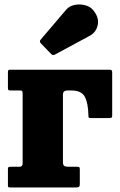

<svg xmlns="http://www.w3.org/2000/svg" viewBox="-20 -828 530 848"><path d="M65.5 -428.5H27Q20 -428.5 17.5 -430.2Q15 -432 15 -439.5V-510.5Q15 -520 22.5 -520H463.5Q471.5 -520 473.5 -517Q475.5 -514 475.5 -505.5V-316.5Q475.5 -309.5 472 -308Q468.5 -306.5 461.5 -306.5H380.5Q373 -306.5 371.8 -309Q370.5 -311.5 370.5 -318.5Q369.5 -372 354.8 -400.2Q340 -428.5 294.5 -428.5H278Q258 -428.5 258 -410V-111.5Q258 -99.5 263.5 -95.5Q269 -91.5 282 -91.5H318.5Q325.5 -91.5 329 -90Q332.5 -88.5 332.5 -81.5V-15Q332.5 -5.5 328.8 -2.8Q325 0 316 0H27.5Q20 0 17.5 -1.2Q15 -2.5 15 -10V-82.5Q15 -89 18.5 -90.2Q22 -91.5 28.5 -91.5H66.5Q80 -91.5 80 -106.5V-413.5Q80 -423.5 77.8 -426Q75.5 -428.5 65.5 -428.5ZM206 -589.5 160.5 -636.5Q152 -645.5 160.5 -654L272.5 -785.5Q285.5 -801 308.8 -806Q332 -811 355.8 -805Q379.5 -799 393.5 -781Q418.5 -749 411.5 -717Q404.5 -685 376.5 -670L222.5 -587Q213.5 -581.5 206 -589.5Z"/></svg>

Font: Besley* Narrow Heavy
Style: Regular
Weight: 800
Width: 4
Designer: Owen Earl
Foundry: indestructible type*
Version: Version 3.000; ttfautohint (v1.8.3)